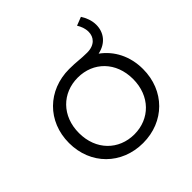

<svg xmlns="http://www.w3.org/2000/svg" viewBox="-177 -826 981 981"><g transform="rotate(-45 313.5 -335.5)"><path d="M476 -479C538 -492 572 -536 572 -592C572 -623 560 -653 545 -676L499 -658C510 -640 519 -619 519 -594C519 -557 494 -524 438 -524C390 -524 368 -530 314 -530C160 -530 46 -419 46 -263C46 -107 160 5 314 5C468 5 581 -107 581 -263C581 -356 541 -432 476 -479ZM314 -58C202 -58 118 -140 118 -263C118 -386 202 -468 314 -468C426 -468 509 -386 509 -263C509 -140 425 -58 314 -58Z"/></g></svg>

Font: Talent
Style: Regular
Weight: 400
Designer: Mike Powis
Version: Version 1.001;hotconv 1.0.109;makeotfexe 2.5.65596